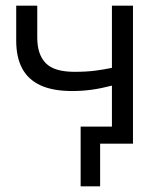

<svg xmlns="http://www.w3.org/2000/svg" viewBox="-20 -505 570 675"><path d="M263.5 150V-60H429.5V0H332V150ZM373.5 0V-204Q337 -194.5 304 -189.8Q271 -185 233.5 -185Q165.5 -185 122 -205.2Q78.5 -225.5 57.8 -264.8Q37 -304 37 -361.5V-485H111V-372.5Q111 -313.5 140.8 -283Q170.5 -252.5 242 -252.5Q283 -252.5 314.2 -256.5Q345.5 -260.5 373.5 -266.5V-485H447.5V0Z"/></svg>

Font: Geologica Roman ExtraLight
Style: Regular
Weight: 250
Designer: Sindre Bremnes, Frode Helland
Foundry: Monokrom Skriftforlag AS
Version: Version 1.010;gftools[0.9.28]